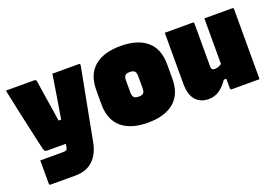

<svg xmlns="http://www.w3.org/2000/svg" viewBox="-103 -880 2006 1390"><g transform="rotate(-20 900.0 -185.0)"><path d="M229 -550Q244 -550 246 -535Q251 -499 258 -455.5Q265 -412 272 -367.5Q279 -323 285 -283.5Q291 -244 295 -216H315Q329 -299 342.5 -382.5Q356 -466 369 -550H572Q585 -550 582 -534Q556 -397 529.5 -259Q503 -121 477 16Q461 103 410 151.5Q359 200 274 200H83Q72 200 72 189V10H248Q267 10 274 4Q281 -2 284 -19Q286 -29 287 -40H147Q132 -40 126.5 -45Q121 -50 117 -66Q111 -91 99 -144.5Q87 -198 71.5 -268Q56 -338 40 -412Q24 -486 11 -550Z M900 -570Q1031 -570 1102 -509.5Q1173 -449 1173 -330V-220Q1173 -101 1102 -40.5Q1031 20 900 20Q769 20 698 -40.5Q627 -101 627 -220V-330Q627 -449 698 -509.5Q769 -570 900 -570ZM900 -370Q873 -370 863 -359.5Q853 -349 853 -320V-230Q853 -202 864 -191Q875 -180 900 -180Q927 -180 937 -191Q947 -202 947 -230V-320Q947 -348 936 -359Q925 -370 900 -370Z M1449 -550Q1460 -550 1460 -539V-208Q1460 -180 1485 -180Q1498 -180 1511 -184Q1524 -188 1540 -199V-550H1754Q1765 -550 1765 -539V0H1551Q1540 0 1540 -11V-85H1520Q1496 -46 1458.5 -18Q1421 10 1371 10Q1309 10 1272 -31Q1235 -72 1235 -158V-550Z"/></g></svg>

Font: Recursive Mn Lnr St XBk
Style: Regular
Weight: 1000
Monospace: yes
Version: Version 1.079;hotconv 1.0.112;makeotfexe 2.5.65598; ttfautoh